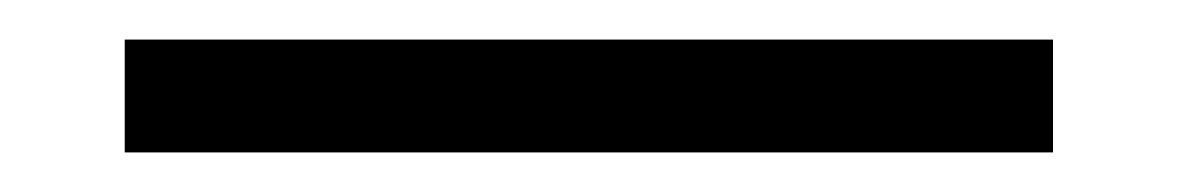

<svg xmlns="http://www.w3.org/2000/svg" viewBox="-20 -13 595 97"><path d="M43 64H512V7H43Z"/></svg>

Font: Source Han Serif
Style: Regular
Weight: 400
Designer: Ryoko NISHIZUKA 西塚涼子 (kana & ideographs); Frank Grießhammer (Latin, Greek & Cyrillic); Wenlong ZHANG 张文龙 (bopomofo); San
Foundry: Adobe Systems Incorporated
Version: Version 1.001;PS 1.001;hotconv 16.6.54;makeotf.lib2.5.65590